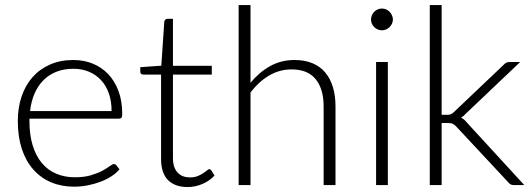

<svg xmlns="http://www.w3.org/2000/svg" viewBox="-20 -748 2151 776"><path d="M431 -299Q431 -339 419.8 -370.8Q408.5 -402.5 388 -424.5Q367.5 -446.5 339.2 -458.2Q311 -470 277 -470Q238.5 -470 208 -458Q177.5 -446 155.2 -423.5Q133 -401 119.5 -369.5Q106 -338 101.5 -299ZM99 -268.5V-259Q99 -203 112 -160.5Q125 -118 149 -89.2Q173 -60.5 207 -46Q241 -31.5 283 -31.5Q320.5 -31.5 348 -39.8Q375.5 -48 394.2 -58.2Q413 -68.5 424 -76.8Q435 -85 440 -85Q446.5 -85 450 -80L463 -64Q451 -49 431.2 -36Q411.5 -23 387.2 -13.8Q363 -4.5 335.2 1Q307.5 6.5 279.5 6.5Q228.5 6.5 186.5 -11.2Q144.5 -29 114.5 -63Q84.5 -97 68.2 -146.2Q52 -195.5 52 -259Q52 -312.5 67.2 -357.8Q82.5 -403 111.2 -435.8Q140 -468.5 181.8 -487Q223.5 -505.5 276.5 -505.5Q318.5 -505.5 354.5 -491Q390.5 -476.5 417 -448.8Q443.5 -421 458.8 -380.5Q474 -340 474 -287.5Q474 -276.5 471 -272.5Q468 -268.5 461 -268.5Z M738 8Q687.5 8 659.2 -20Q631 -48 631 -106.5V-446.5H559.5Q554 -446.5 550.5 -449.5Q547 -452.5 547 -458V-476.5L632 -482.5L644 -660.5Q645 -665 648 -668.5Q651 -672 656.5 -672H679V-482H836V-446.5H679V-109Q679 -88.5 684.2 -73.8Q689.5 -59 698.8 -49.5Q708 -40 720.5 -35.5Q733 -31 747.5 -31Q765.5 -31 778.5 -36.2Q791.5 -41.5 801 -47.8Q810.5 -54 816.5 -59.2Q822.5 -64.5 826 -64.5Q830 -64.5 834 -59.5L847 -38.5Q828 -17.5 798.8 -4.8Q769.5 8 738 8Z M992.5 -413.5Q1027 -455.5 1071.2 -480.5Q1115.5 -505.5 1170.5 -505.5Q1211.5 -505.5 1242.8 -492.5Q1274 -479.5 1294.5 -455Q1315 -430.5 1325.5 -396Q1336 -361.5 1336 -318V0H1288V-318Q1288 -388 1256 -427.8Q1224 -467.5 1158.5 -467.5Q1110 -467.5 1067.8 -442.8Q1025.5 -418 992.5 -374V0H944.5V-727.5H992.5Z M1547.5 -497.5V0H1500V-497.5ZM1568 -669Q1568 -660 1564.2 -652.2Q1560.5 -644.5 1554.5 -638.5Q1548.5 -632.5 1540.5 -629Q1532.5 -625.5 1523.5 -625.5Q1514.5 -625.5 1506.5 -629Q1498.5 -632.5 1492.5 -638.5Q1486.5 -644.5 1483 -652.2Q1479.5 -660 1479.5 -669Q1479.5 -678 1483 -686.2Q1486.5 -694.5 1492.5 -700.5Q1498.5 -706.5 1506.5 -710Q1514.5 -713.5 1523.5 -713.5Q1532.5 -713.5 1540.5 -710Q1548.5 -706.5 1554.5 -700.5Q1560.5 -694.5 1564.2 -686.2Q1568 -678 1568 -669Z M1765 -727.5V-284H1788Q1795 -284 1801.2 -286Q1807.5 -288 1815 -295.5L2014.5 -485Q2019.5 -491 2025.5 -494.2Q2031.5 -497.5 2040.5 -497.5H2082.5L1863 -289Q1854 -278.5 1843.5 -272.5Q1851.5 -268.5 1857.2 -263.2Q1863 -258 1868.5 -251L2099 0H2057.5Q2050.5 0 2044.8 -2.2Q2039 -4.5 2034 -11.5L1825 -235.5Q1821 -240 1817.2 -243Q1813.5 -246 1809.5 -247.8Q1805.5 -249.5 1800.2 -250.2Q1795 -251 1787.5 -251H1765V0H1717V-727.5Z"/></svg>

Font: LatoLatin Light
Style: Regular
Weight: 300
Designer: Lukasz Dziedzic with Adam Twardoch and Botio Nikoltchev
Foundry: tyPoland Lukasz Dziedzic
Version: Version 2.015; 2015-08-06; http://www.latofonts.com/